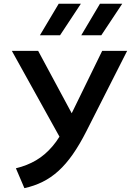

<svg xmlns="http://www.w3.org/2000/svg" viewBox="-20 -964 680 996"><path d="M106.5 12 62.5 -91Q120.5 -105 167.2 -132.5Q214 -160 252.5 -205.5Q271.5 -227.5 288.5 -255L41.5 -700H178L352 -376.5L510 -700H639.5L428 -283Q393 -214 357.5 -163.2Q322 -112.5 283.5 -77.5Q245 -42.5 201.2 -20.8Q157.5 1 106.5 12ZM401.5 -781 498.5 -944.5H614L505.5 -781ZM187 -781 284.5 -944.5H399.5L291.5 -781Z"/></svg>

Font: Geologica EX
Style: Regular
Weight: 400
Designer: Sindre Bremnes, Frode Helland
Foundry: Monokrom Skriftforlag AS
Version: Version 1.010;gftools[0.9.28]